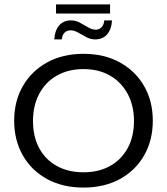

<svg xmlns="http://www.w3.org/2000/svg" viewBox="-20 -837 754 867"><path d="M357 10Q263 10 192.5 -28.5Q122 -67 83 -135.5Q44 -204 44 -292Q44 -380 83 -448Q122 -516 192.5 -555Q263 -594 357 -594Q451 -594 521.5 -555Q592 -516 631 -448Q670 -380 670 -292Q670 -204 631 -135.5Q592 -67 521.5 -28.5Q451 10 357 10ZM357 -59Q426 -59 477 -87.5Q528 -116 556.5 -168Q585 -220 585 -291Q585 -360 556.5 -413Q528 -466 477 -495.5Q426 -525 357 -525Q288 -525 236.5 -495.5Q185 -466 157 -413Q129 -360 129 -291Q129 -220 157 -168Q185 -116 236.5 -87.5Q288 -59 357 -59ZM410 -659Q389 -659 369.5 -669.5Q350 -680 332.5 -690Q315 -700 298 -700Q282 -700 271.5 -689.5Q261 -679 259 -659H225Q228 -701 248 -723Q268 -745 300 -745Q322 -745 341 -734.5Q360 -724 378 -713.5Q396 -703 413 -703Q428 -703 438.5 -714Q449 -725 451 -745H486Q483 -703 463 -681Q443 -659 410 -659ZM233 -776V-817H477V-776Z"/></svg>

Font: Rokkitt
Style: Regular
Weight: 400
Designer: Vernon Adams
Foundry: Vernon Adams
Version: Version 3.103